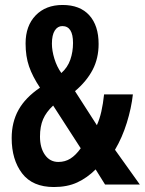

<svg xmlns="http://www.w3.org/2000/svg" viewBox="-20 -743 583 773"><path d="M232 -723Q302 -723 339.5 -681.5Q377 -640 377 -566Q377 -508 353 -462Q329 -416 282 -376L370 -239Q381 -263 388 -294Q395 -325 399 -363H515Q509 -308 490.5 -248.5Q472 -189 443 -140L543 0H403L365 -61Q331 -27 291 -8.5Q251 10 197 10Q111 10 69 -45Q27 -100 27 -187Q27 -251 54.5 -300.5Q82 -350 141 -390Q111 -435 97 -475.5Q83 -516 83 -568Q83 -639 123.5 -681Q164 -723 232 -723ZM231 -638Q212 -638 200.5 -620Q189 -602 189 -567Q189 -539 199 -506.5Q209 -474 227 -449Q252 -471 263 -502.5Q274 -534 274 -570Q274 -638 231 -638ZM194 -318Q166 -292 153.5 -263Q141 -234 141 -193Q141 -148 161 -119.5Q181 -91 215 -91Q242 -91 263.5 -104.5Q285 -118 305 -146Z"/></svg>

Font: Noto Sans Thai ExtCond SemBd
Style: Regular
Weight: 600
Width: 2
Designer: Monotype Design Team
Foundry: Monotype Imaging Inc.
Version: Version 2.002; ttfautohint (v1.8.4.7-5d5b)